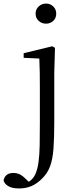

<svg xmlns="http://www.w3.org/2000/svg" viewBox="-99 -788 430 1079"><path d="M8 271Q-32 271 -53.5 257.5Q-75 244 -79 225Q-69 184 -24 184Q-6 184 10 191Q26 198 43 215L76 246V252H48V243Q63 235 76 223.5Q89 212 98 194Q111 168 117 126.5Q123 85 124 28.5Q125 -28 125 -96V-288Q125 -338 124.5 -380Q124 -422 122 -459L34 -463V-489L195 -528L210 -519L206 -380V-104Q206 -13 201.5 47Q197 107 182.5 146.5Q168 186 137 216Q108 245 77 258Q46 271 8 271ZM160 -655Q136 -655 118.5 -670.5Q101 -686 101 -711Q101 -736 118.5 -752Q136 -768 160 -768Q183 -768 200 -752Q217 -736 217 -711Q217 -686 200 -670.5Q183 -655 160 -655Z"/></svg>

Font: Noto Serif SC
Style: Regular
Weight: 400
Designer: Ryoko NISHIZUKA 西塚涼子 (kana & ideographs); Frank Grießhammer (Latin, Greek & Cyrillic); Wenlong ZHANG 张文龙 (bopomofo); San
Foundry: Adobe
Version: Version 2.002-H1;hotconv 1.1.0;makeotfexe 2.6.0